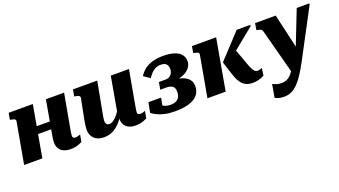

<svg xmlns="http://www.w3.org/2000/svg" viewBox="-62 -1046 3193 1808"><g transform="rotate(-20 1535.0 -142.0)"><path d="M165 -228.8H474L487.6 -302.6H178.6ZM25.6 0H208.2L298.8 -511.6H56.6L45 -445.2L56 -443.2Q72 -440.8 82.2 -437Q92.4 -433.2 96.9 -426.8Q101.4 -420.4 99 -409.6ZM541.6 -103.4Q541.6 -111 543.1 -123.2Q544.6 -135.4 547.4 -150.9Q550.2 -166.4 552.6 -182L612.4 -511.6H430.2L371.6 -182Q369.2 -168 366.8 -154.2Q364.4 -140.4 363.2 -127.9Q362 -115.4 362 -103Q362 -65.4 378.1 -40.2Q394.2 -15 423.2 -2.5Q452.2 10 491.2 10Q516.6 10 538.2 5.4Q559.8 0.8 577.4 -5.9Q595 -12.6 606.2 -19L619.2 -89.6Q616 -88.8 608.3 -86.2Q600.6 -83.6 591 -80.9Q581.4 -78.2 570 -78.2Q555.8 -78.2 548.7 -84.3Q541.6 -90.4 541.6 -103.4Z M885.6 -198.4Q881.6 -175.8 878.9 -160.6Q876.2 -145.4 876.2 -132.8Q876.2 -119.2 880.1 -108.9Q884 -98.6 892.2 -93.2Q900.4 -87.8 914.6 -87.8Q935.2 -87.8 958.4 -105Q981.6 -122.2 1005.3 -153.3Q1029 -184.4 1050.8 -227L1067 -176.2Q1033.6 -119.8 998.2 -77.3Q962.8 -34.8 920.4 -11.2Q878 12.4 823.4 12.4Q760.8 12.4 726.4 -21.3Q692 -55 692 -110Q692 -129.4 695.1 -153.2Q698.2 -177 705.2 -213L743.8 -408.8Q746.2 -420 741.7 -426.6Q737.2 -433.2 727 -437Q716.8 -440.8 700.8 -443.2L689.4 -445.2L701 -511.6H944.4ZM1205 -193.4Q1201.4 -171.8 1198.3 -154.5Q1195.2 -137.2 1193.4 -124.1Q1191.6 -111 1191.6 -102.8Q1191.6 -90.4 1198.7 -84.3Q1205.8 -78.2 1220 -78.2Q1235.8 -78.2 1250 -83.3Q1264.2 -88.4 1269.2 -89.6L1256.2 -19Q1245 -12.6 1227.1 -5.9Q1209.2 0.8 1187.3 5.4Q1165.4 10 1140.6 10Q1083.6 10 1050.3 -18.6Q1017 -47.2 1017 -104.6Q1017 -109.4 1017.4 -114.1Q1017.8 -118.8 1018.6 -124.1Q1019.4 -129.4 1020.6 -135.6L1010.6 -118.8L1080.2 -511.6H1262.4Z M1555.4 -447.2Q1525.4 -447.2 1501.7 -435.4Q1478 -423.6 1459.7 -403.7Q1441.4 -383.8 1426 -360.4L1363 -403Q1385.2 -439.8 1418.6 -465.6Q1452 -491.4 1498.2 -504.7Q1544.4 -518 1603.2 -518Q1672.8 -518 1717.8 -502.7Q1762.8 -487.4 1784.6 -459.4Q1806.4 -431.4 1806.4 -392.2Q1806.4 -366.8 1793.2 -342.9Q1780 -319 1752.5 -299.5Q1725 -280 1682.1 -268.5Q1639.2 -257 1580.4 -257L1620.4 -283L1615.4 -249L1588.4 -274Q1652.2 -274 1698.7 -259.8Q1745.2 -245.6 1769.8 -217.8Q1794.4 -190 1794.4 -148.2Q1794.4 -114.6 1780.9 -85.6Q1767.4 -56.6 1737.5 -35Q1707.6 -13.4 1658.3 -1Q1609 11.4 1537.4 11.4Q1479.8 11.4 1436.1 1.9Q1392.4 -7.6 1361 -23Q1329.6 -38.4 1308.2 -55.4L1328 -155.4H1454.8L1435.2 -54.6Q1421.2 -54.6 1411.3 -67.4Q1401.4 -80.2 1397.5 -97Q1393.6 -113.8 1398.6 -125.8Q1410.2 -104.8 1427.6 -90.2Q1445 -75.6 1467.2 -68.1Q1489.4 -60.6 1516.4 -60.6Q1551.2 -60.6 1573.3 -72.3Q1595.4 -84 1605.9 -105.1Q1616.4 -126.2 1616.4 -155.4Q1616.4 -198.2 1593.2 -212.9Q1570 -227.6 1530.6 -227.6H1472.6L1485.6 -300.2H1551.6Q1575.4 -300.2 1592.3 -310.3Q1609.2 -320.4 1618.8 -339Q1628.4 -357.6 1628.4 -382Q1628.4 -408 1612.7 -427.6Q1597 -447.2 1555.4 -447.2Z M2322.6 -182.6 2261.6 -350.4 2186 -263.2Q2234.8 -301.6 2283.6 -341.4Q2332.4 -381.2 2381.3 -421.2Q2430.2 -461.2 2477.8 -499.8V-511.6H2341.6Q2304.8 -472.2 2267.4 -431.6Q2230 -391 2192.8 -350.8Q2155.6 -310.6 2118 -271.4L2117 -260.4L2158.4 -131.2Q2173.4 -85 2193.9 -53.2Q2214.4 -21.4 2243.6 -5.7Q2272.8 10 2314.8 10Q2340.2 10 2362.6 5.3Q2385 0.6 2403 -6.5Q2421 -13.6 2431.2 -19.8L2441.2 -92.8Q2437 -91.6 2422.6 -86.6Q2408.2 -81.6 2393.6 -81.6Q2380.8 -81.6 2369.2 -91.4Q2357.6 -101.2 2346.8 -123.5Q2336 -145.8 2322.6 -182.6ZM1862.6 0H2045.2L2135.8 -511.6H1893.6L1882 -445.2L1893 -443.2Q1909 -440.8 1919.2 -437Q1929.4 -433.2 1933.9 -426.8Q1938.4 -420.4 1936 -409.6Z M2704.4 83.8 2745 24 2822.2 -123.4 2733 -511.6H2526L2515 -445.2L2525.4 -443.2Q2541.6 -440.4 2550.9 -436.6Q2560.2 -432.8 2565.7 -426.6Q2571.2 -420.4 2573.6 -409.6ZM2779.2 -92.8 2724.2 -30.4Q2706 5 2688.8 30.8Q2671.6 56.6 2653.8 72.8Q2636 89 2615.8 96.6Q2595.6 104.2 2570.8 104.2Q2534 104.2 2511.8 94.7Q2489.6 85.2 2481 82L2458 212.8Q2466 217.6 2488.7 225.7Q2511.4 233.8 2548.4 233.8Q2585.8 233.8 2618.7 219.6Q2651.6 205.4 2682.5 175.1Q2713.4 144.8 2745.4 96.6Q2777.4 48.4 2813.2 -18.6Q2839.2 -66.6 2864.4 -114.8Q2889.6 -163 2915.3 -211.2Q2941 -259.4 2966.5 -307.4Q2992 -355.4 3017.5 -403.6Q3043 -451.8 3068.4 -499.8L3069.6 -511.6H2943.6Q2923 -459.2 2902.4 -406.9Q2881.8 -354.6 2861.4 -302.2Q2841 -249.8 2820.4 -197.5Q2799.8 -145.2 2779.2 -92.8Z"/></g></svg>

Font: Roboto Serif 20pt
Style: Italic
Weight: 400
Italic angle: -10°
Designer: Greg Gazdowicz
Foundry: Commercial Type
Version: Version 1.008